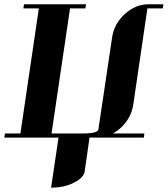

<svg xmlns="http://www.w3.org/2000/svg" viewBox="-20 -635 774 886"><path d="M0 0 2.9 -19H74.2L159.2 -596.2H87.9L90.8 -615.2H377L374 -596.2H303.2L217.8 -19H360.8Q431.2 -19 434.1 -38.1L497.1 -460.9Q505.9 -523.9 555.2 -569.8Q606 -615.2 663.1 -615.2H733.9L731 -596.2H660.2L595.2 -153.8Q586.4 -90.8 537.1 -44.9Q521.5 -30.3 501 -19H646L644 0H393.1L371.1 153.8Q366.7 186 320.8 208Q276.9 231 215.8 231L250 0Z"/></svg>

Font: Hjet
Style: Italic
Weight: 400
Designer: T. Christopher White
Version: Version 1.2